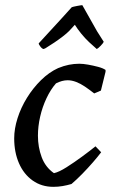

<svg xmlns="http://www.w3.org/2000/svg" viewBox="-20 -712 448 744"><path d="M187 12Q141 12 106.5 -12.5Q72 -37 53.5 -79.5Q35 -122 35 -176Q35 -213 48 -254Q61 -295 84.5 -333Q108 -371 139 -401.5Q170 -432 205 -448Q227 -457 247 -461Q267 -465 287 -465Q302 -465 321.5 -461.5Q341 -458 360 -453Q379 -448 389 -441V-434L371 -361L345 -350Q326 -365 309 -376.5Q292 -388 275 -394.5Q258 -401 242 -401Q231 -401 220 -398Q209 -395 197 -389Q176 -365 160 -331Q144 -297 135.5 -259.5Q127 -222 127 -186Q127 -142 141.5 -103Q156 -64 189 -41Q208 -45 238 -64Q268 -83 298.5 -105.5Q329 -128 350 -145L372 -122Q360 -106 340.5 -83.5Q321 -61 299 -38.5Q277 -16 257 1Q240 6 222.5 9Q205 12 187 12ZM156 -525 149 -522Q143 -523 136.5 -531.5Q130 -540 130 -544Q147 -563 169.5 -587Q192 -611 215 -636.5Q238 -662 258 -684Q263 -686 279 -689Q295 -692 299 -692L356 -591L382 -550Q380 -545 370.5 -535Q361 -525 355 -522Q342 -533 325.5 -548.5Q309 -564 294.5 -582Q280 -600 270 -616L248 -592Q238 -582 223 -570.5Q208 -559 191 -547.5Q174 -536 156 -525Z"/></svg>

Font: Labrada Medium
Style: Italic
Weight: 500
Italic angle: -7°
Designer: Mercedes Jáuregui
Foundry: Omnibus-Type Team
Version: Version 1.000